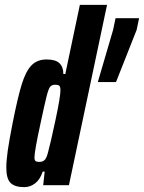

<svg xmlns="http://www.w3.org/2000/svg" viewBox="-20 -763 593 791"><path d="M6 -72Q6 -101 12 -143Q18 -185 32 -256Q53 -362 69.5 -415.5Q86 -469 109.5 -493.5Q133 -518 172 -518Q209 -518 225 -502.5Q241 -487 241 -458H249L309 -743H421L264 0H158L164 -56H156Q145 -23 124.5 -7.5Q104 8 80 8Q41 8 23.5 -9.5Q6 -27 6 -72ZM177 -132Q188 -172 208.5 -268Q229 -364 229 -391Q229 -406 224 -410Q219 -414 208 -414Q194 -414 187 -406Q180 -398 172 -366.5Q164 -335 147 -255Q122 -140 122 -115Q122 -103 126.5 -99.5Q131 -96 142 -96Q155 -96 163 -103Q171 -110 177 -132ZM383 -425 446 -640 456 -688H553L543 -640L458 -425Z"/></svg>

Font: Saira Ultra Condensed ExtraBold
Style: Italic
Weight: 800
Width: 1
Italic angle: -12°
Designer: Hector Gatti with collaboration of the Omnibus-Type team
Foundry: Omnibus-Type
Version: Version 1.001; ttfautohint (v1.8)